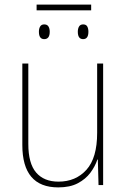

<svg xmlns="http://www.w3.org/2000/svg" viewBox="-20 -804 553 834"><path d="M376 -784V-759H139V-784ZM172 -698Q185 -698 190.5 -689Q196 -680 196 -666Q196 -634 172 -634Q149 -634 149 -666Q149 -680 154.5 -689Q160 -698 172 -698ZM341 -698Q354 -698 359 -689Q364 -680 364 -666Q364 -634 341 -634Q318 -634 318 -666Q318 -680 323.5 -689Q329 -698 341 -698ZM428 -528V0H408L405 -111H403Q393 -81 372.5 -53.5Q352 -26 318 -8Q284 10 233 10Q77 10 77 -174V-528H103V-179Q103 -94 137 -54.5Q171 -15 234 -15Q309 -15 355.5 -66.5Q402 -118 402 -227V-528Z"/></svg>

Font: Noto Sans SemiCondensed Thin
Style: Regular
Weight: 100
Width: 4
Designer: Monotype Design Team
Foundry: Monotype Imaging Inc.
Version: Version 2.013; ttfautohint (v1.8.4.7-5d5b)